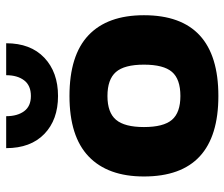

<svg xmlns="http://www.w3.org/2000/svg" viewBox="-74 -660 744 637"><g transform="rotate(-90 298.5 -342.0)"><path d="M125 -694H231Q231 -657 247.5 -634.5Q264 -612 298 -612Q333 -612 350 -634.5Q367 -657 367 -694H473Q473 -613 425 -567.5Q377 -522 298 -522Q219 -522 172 -567.5Q125 -613 125 -694ZM31 -237Q31 -357 97.5 -420.5Q164 -484 298 -484Q433 -484 499.5 -421Q566 -358 566 -237Q566 10 298 10Q31 10 31 -237ZM402 -237Q402 -302 377.5 -330Q353 -358 298 -358Q243 -358 219 -329.5Q195 -301 195 -237Q195 -172 219 -144Q243 -116 298 -116Q354 -116 378 -144Q402 -172 402 -237Z"/></g></svg>

Font: Kanit SemiBold
Style: Regular
Weight: 600
Designer: Katatrad Team
Foundry: CadsonDemak
Version: Version 1.030